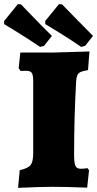

<svg xmlns="http://www.w3.org/2000/svg" viewBox="-72 -900 468 925"><path d="M23 -80Q63 -89 75.5 -105Q88 -121 88 -162V-508Q88 -539 81 -549Q74 -559 53 -559L27 -558L18 -572L26 -647H187Q211 -647 359 -652L352 -562Q318 -557 307.5 -547.5Q297 -538 295 -510Q285 -337 285 -156Q285 -114 291.5 -100.5Q298 -87 317 -87Q336 -87 349 -90L357 -80L348 4Q238 0 181 0Q127 0 15 5ZM-52 -784V-799L14 -880L29 -879Q42 -866 86 -820Q130 -774 178 -727L140 -679L121 -674Q68 -710 15.5 -742.5Q-37 -775 -52 -784ZM146 -784V-799L212 -880L227 -879Q240 -866 284.5 -820Q329 -774 376 -727L338 -679L319 -674Q267 -710 214 -742.5Q161 -775 146 -784Z"/></svg>

Font: Alegreya SC Black
Style: Regular
Weight: 900
Designer: Juan Pablo del Peral
Foundry: Huerta Tipografica
Version: Version 2.007; ttfautohint (v1.6)